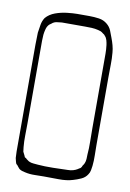

<svg xmlns="http://www.w3.org/2000/svg" viewBox="-73 -607 468 691"><g transform="rotate(10 161.5 -261.0)"><path d="M303 -357V-106Q303 -87 303.5 -68.5Q304 -50 302 -31Q301 -24 299.5 -15Q298 -6 293 1Q285 14 270.5 20.5Q256 27 242 31Q220 38 189.5 37.5Q159 37 136 37Q120 37 102 37.5Q84 38 67 34Q55 32 47 27Q44 25 41.5 21.5Q39 18 37 16Q36 14 34 12.5Q32 11 31 10Q29 6 27.5 -0.5Q26 -7 25 -11Q24 -22 24 -34.5Q24 -47 24 -59V-379Q24 -402 24 -424.5Q24 -447 25 -469Q27 -483 29.5 -498Q32 -513 40 -525Q53 -540 73.5 -547.5Q94 -555 116 -557.5Q138 -560 153 -560H198Q215 -560 232.5 -557.5Q250 -555 263 -544Q274 -535 279.5 -522Q285 -509 289 -497Q294 -484 297.5 -471Q301 -458 302 -445Q304 -423 303.5 -401.5Q303 -380 303 -357ZM278 -164V-404Q278 -420 278 -436Q278 -452 276 -468Q275 -476 272.5 -485Q270 -494 264 -500Q263 -502 260.5 -504Q258 -506 256 -507Q254 -509 251.5 -510.5Q249 -512 247 -513L237 -516Q225 -519 213 -519.5Q201 -520 189 -520H104Q99 -519 91 -518.5Q83 -518 78 -516Q75 -515 72 -513Q69 -511 67 -509Q66 -508 64 -507Q62 -506 60 -504Q53 -497 50 -486Q47 -475 46 -465Q45 -454 45 -442.5Q45 -431 45 -420V-140Q45 -119 44.5 -97Q44 -75 46 -54Q47 -50 47 -46Q47 -42 48 -38Q49 -35 51 -32Q53 -29 54 -26L57 -19Q59 -18 61 -17Q63 -16 64 -14L74 -7Q82 -3 91 -2.5Q100 -2 108 -1Q131 1 163 0.5Q195 0 217 -1Q237 -1 253 -11Q255 -13 257.5 -14Q260 -15 262 -17Q265 -20 267 -26Q269 -28 270.5 -31Q272 -34 273 -36Q276 -43 276.5 -52Q277 -61 277 -68Q279 -91 278.5 -115Q278 -139 278 -164Z"/></g></svg>

Font: Rubik Vinyl
Style: Regular
Weight: 400
Designer: Hubert and Fischer, NaN
Foundry: Hubert and Fischer, NaN
Version: Version 2.200